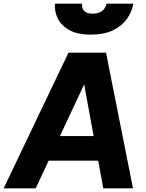

<svg xmlns="http://www.w3.org/2000/svg" viewBox="-47 -1034 799 1054"><path d="M-27 0 329 -745H535L683 0H520L492 -152H220L149 0ZM282 -287H467L415 -571ZM451 -844Q377 -844 332.5 -869.5Q288 -895 269.5 -934Q251 -973 255 -1014H403Q400 -959 462 -959Q525 -959 538 -1014H685Q678 -971 651 -932Q624 -893 575 -868.5Q526 -844 451 -844Z"/></svg>

Font: Plus Jakarta Sans ExtraBold
Style: Italic
Weight: 800
Italic angle: -8°
Designer: Gumpita Rahayu
Foundry: Tokotype
Version: Version 2.071; ttfautohint (v1.8.4.7-5d5b);gftools[0.9.29]